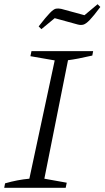

<svg xmlns="http://www.w3.org/2000/svg" viewBox="-27 -889 495 909"><path d="M-7 0 -3 -21Q56 -38 112 -43L232 -603L117 -623L122 -647H414L410 -626Q337 -609 295 -604L183 -43L289 -24L284 0ZM169 -751 156 -764Q191 -809 209 -827.5Q227 -846 238 -848Q249 -850 263 -847L373 -817L435 -869L448 -856Q416 -813 398 -794.5Q380 -776 368 -772.5Q356 -769 341 -773L232 -803Z"/></svg>

Font: Piazzolla SC Light
Style: Italic
Weight: 300
Italic angle: -11.3°
Designer: Juan Pablo del Peral
Foundry: Huerta Tipografica
Version: Version 1.330